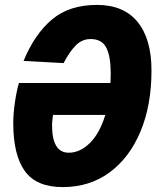

<svg xmlns="http://www.w3.org/2000/svg" viewBox="-20 -746 640 782"><path d="M597 -459Q597 -317 552 -210Q507 -103 426 -43.5Q345 16 235 16Q128 16 81 -49.5Q34 -115 34 -245Q34 -282 40.5 -327.5Q47 -373 57 -408H430Q431 -427 431 -447Q431 -516 413 -551.5Q395 -587 349 -587Q314 -587 288.5 -561Q263 -535 239 -489L76 -498Q121 -607 191.5 -666.5Q262 -726 375 -726Q484 -726 540.5 -656.5Q597 -587 597 -459ZM260 -124Q306 -124 346 -163.5Q386 -203 409 -278H196Q195 -271 193.5 -258.5Q192 -246 192 -236Q192 -124 260 -124Z"/></svg>

Font: Geist Mono ExtraBold
Style: Italic
Weight: 800
Italic angle: -12°
Monospace: yes
Designer: Basement.studio, Andrés Briganti, Mateo Zaragoza
Foundry: Basement.studio, Vercel, Andrés Briganti, Guido Ferreyra, Mateo Zaragoza
Version: Version 1.500; ttfautohint (v1.8.4.7-5d5b)